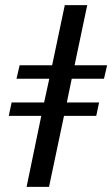

<svg xmlns="http://www.w3.org/2000/svg" viewBox="-20 -724 435 744"><path d="M170 0H83L140 -275H14L25 -327H151L171 -419H44L56 -471H182L231 -704H318L269 -471H395L383 -419H258L239 -327H364L353 -275H228Z"/></svg>

Font: STIX Two Text Medium
Style: Italic
Weight: 500
Italic angle: -12°
Designer: Ross Mills, John Hudson & Paul Hanslow, Tiro Typeworks Ltd; with prior portions MicroPress Inc. and Coen Hoffman, Elsevi
Foundry: Tiro Typeworks Ltd
Version: Version 2.13 b171